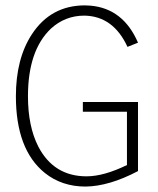

<svg xmlns="http://www.w3.org/2000/svg" viewBox="-20 -686 587 714"><path d="M493.2 -49.8V-306.6H288.1V-270.5H452.1V-72.3Q366.2 -30.3 301.8 -30.3Q179.7 -30.3 122.1 -141.6Q84 -216.8 84 -328.1Q84 -498 168.9 -579.1Q221.7 -627.9 293.9 -627.9Q401.4 -626 454.1 -511.7L493.2 -527.3Q438.5 -654.3 316.4 -665Q305.7 -666 295.9 -666Q168.9 -666 98.6 -558.6Q39.1 -467.8 39.1 -328.1Q39.1 -129.9 146.5 -43Q210 7.8 297.9 7.8Q385.7 6.8 493.2 -49.8Z"/></svg>

Font: Yaldevi Colombo ExtraLight
Style: Regular
Weight: 275
Designer: Sol Matas, Denzil Rajitha, Kosala Senevirathne and Pathum Egodawatta
Foundry: Mooniak
Version: Version 1.020 ; ttfautohint (v1.6)